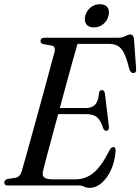

<svg xmlns="http://www.w3.org/2000/svg" viewBox="-24 -879 665 910"><path d="M347.5 0H12.5Q-3.5 0 -3.5 -14Q-3.5 -26.5 11 -30.5L50 -36.5Q71 -41 78.5 -66Q85.5 -89 97.8 -133.5Q110 -178 125.8 -234.5Q141.5 -291 158.2 -351.8Q175 -412.5 190.2 -468.8Q205.5 -525 217.2 -568.8Q229 -612.5 235 -634.5Q240 -658.5 221 -663L180.5 -670Q168 -674.5 168 -684Q168 -700 186.5 -700H532.5Q556 -700 569.5 -707.8Q583 -715.5 593 -715.5Q608.5 -715.5 611 -695L621 -555Q623.5 -534 609.5 -533Q595 -531.5 588.5 -552.5Q577 -600.5 564.2 -626.2Q551.5 -652 534.2 -661.5Q517 -671 493 -671H343.5Q336 -646.5 322.8 -599Q309.5 -551.5 293 -491Q276.5 -430.5 259.5 -367H386Q409.5 -367 425.8 -382Q442 -397 445.5 -439.5Q448.5 -452 458.5 -452Q471 -452 473 -436.5L492 -281.5Q494.5 -260 480 -259Q470 -258.5 464.5 -272.5Q452.5 -310 435 -324Q417.5 -338 386 -338H251.5Q235.5 -278.5 220.8 -224Q206 -169.5 195.2 -128.5Q184.5 -87.5 180 -69Q175 -48 185 -38.5Q195 -29 229.5 -29H333.5Q381 -29 418.5 -59.2Q456 -89.5 494.5 -166Q503 -182 512.5 -182Q525 -182 524 -162.5Q520 -112 501.8 -72.8Q483.5 -33.5 457 -11Q430.5 11.5 401.5 11.5Q387 11.5 375.2 5.8Q363.5 0 347.5 0ZM420.5 -749Q395.5 -749 384.8 -764.5Q374 -780 380 -804Q386.5 -828.5 405.5 -843.8Q424.5 -859 449.5 -859Q474.5 -859 485.5 -843.8Q496.5 -828.5 490 -804Q484 -780 465 -764.5Q446 -749 420.5 -749Z"/></svg>

Font: Fraunces 144pt Soft
Style: Italic
Weight: 400
Italic angle: -16°
Version: Version 1.000;[b76b70a41]